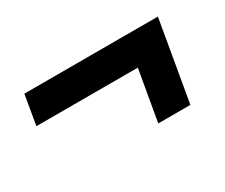

<svg xmlns="http://www.w3.org/2000/svg" viewBox="-57 -543 620 528"><g transform="rotate(-30 253.0 -278.5)"><path d="M352 -312H30L46 -406H470L426 -151H324Z"/></g></svg>

Font: Cabin
Style: Bold Italic
Weight: 700
Italic angle: -7°
Designer: Pablo Impallari
Foundry: Pablo Impallari. http://www.impallari.com Igino Marini. http://www.ikern.com
Version: Version 2.200